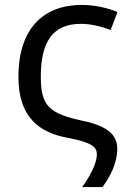

<svg xmlns="http://www.w3.org/2000/svg" viewBox="-20 -566 524 781"><path d="M314 195H397C426 155 457 99 457 40C457 -15 422 -52 319 -74C179 -104 146 -135 146 -254C146 -394 193 -469 309 -469C353 -469 395 -457 430 -444L458 -517C421 -533 366 -546 313 -546C161 -546 55 -455 55 -253C55 -87 142 -27 252 -6C359 14 374 34 374 62C374 99 345 153 314 195Z"/></svg>

Font: Noto Sans Math
Style: Regular
Weight: 400
Designer: Monotype Design Team, Delve Withrington, Jeff Kellem
Foundry: Monotype Imaging Inc., Delve Fonts LLC
Version: Version 3.000